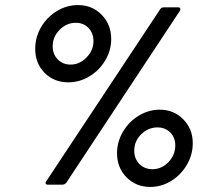

<svg xmlns="http://www.w3.org/2000/svg" viewBox="-20 -729 848 758"><path d="M119 -536Q119 -582 142 -621.5Q165 -661 204 -685Q243 -709 288 -709Q344 -709 381.5 -670.5Q419 -632 419 -575Q419 -530 395.5 -490.5Q372 -451 333 -427.5Q294 -404 250 -404Q193 -404 156 -441.5Q119 -479 119 -536ZM160 -6Q160 -10 163 -14L612 -692Q617 -700 627 -700H683Q690 -700 691.5 -696Q693 -692 690 -686L242 -8Q236 0 226 0H169Q160 0 160 -6ZM349 -567Q349 -598 329.5 -618.5Q310 -639 279 -639Q243 -639 215.5 -611.5Q188 -584 188 -546Q188 -515 208 -494.5Q228 -474 259 -474Q294 -474 321.5 -502Q349 -530 349 -567ZM442 -124Q442 -169 465.5 -209Q489 -249 528 -272.5Q567 -296 611 -296Q666 -296 703.5 -258Q741 -220 741 -164Q741 -118 717.5 -78Q694 -38 655.5 -14.5Q617 9 573 9Q517 9 479.5 -29Q442 -67 442 -124ZM672 -155Q672 -186 652 -206Q632 -226 602 -226Q565 -226 537.5 -199Q510 -172 510 -134Q510 -102 530.5 -81.5Q551 -61 582 -61Q618 -61 645 -89Q672 -117 672 -155Z"/></svg>

Font: Barlow SemiBold
Style: Italic
Weight: 600
Italic angle: -7°
Designer: Jeremy Tribby
Foundry: Tribby Type
Version: Version 1.408